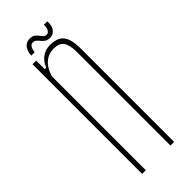

<svg xmlns="http://www.w3.org/2000/svg" viewBox="-225 -711 743 743"><g transform="rotate(-45 146.5 -339.0)"><path d="M60 0V-600H80V-553H88Q98 -578 116.8 -591.5Q135.5 -605 161 -605Q200 -605 217.2 -584Q234.5 -563 235 -514V0H215V-514Q214.5 -552.5 202 -568.8Q189.5 -585 161 -585Q132 -585 111 -566.8Q90 -548.5 80 -514V0ZM199 -677H218Q219.5 -651.5 208.8 -637.8Q198 -624 181 -624Q167.5 -624 159.8 -629.2Q152 -634.5 146.5 -641.5Q141 -648.5 135 -653.8Q129 -659 120 -659Q111.5 -659 106 -650.8Q100.5 -642.5 99 -627H80Q82 -652 93 -665Q104 -678 122.5 -678Q136 -678 143.5 -672.5Q151 -667 156 -660Q161 -653 166.2 -647.5Q171.5 -642 181 -642Q188 -642 194 -651Q200 -660 199 -677Z"/></g></svg>

Font: Big Shoulders Display SC Thin
Style: Regular
Weight: 100
Designer: Patric King
Foundry: XO Type Co
Version: Version 2.002